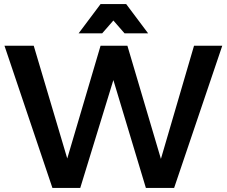

<svg xmlns="http://www.w3.org/2000/svg" viewBox="-20 -925 1116 945"><path d="M935 -700 772 -143 607 -700H475L311 -145L146 -700H2L238 0H375L538 -531L698 0H837L1074 -700ZM709 -761 601 -905H475L367 -761H483L538 -824L593 -761Z"/></svg>

Font: Argentum Sans Medium
Style: Regular
Weight: 500
Designer: Julieta Ulanovsky
Foundry: Julieta Ulanovsky
Version: Version 5.001;January 29, 2019;FontCreator 11.5.0.2425 64-bi